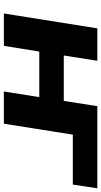

<svg xmlns="http://www.w3.org/2000/svg" viewBox="221 -758 536 1019"><g transform="rotate(90 489.5 -248.0)"><path d="M51 0 130 -496H302L274 -318H515L543 -496H979L959 -366H694L636 0H465L495 -188H253L223 0Z"/></g></svg>

Font: Nunito Sans 10pt Expanded ExtraBold
Style: Italic
Weight: 800
Width: 7
Italic angle: -9°
Designer: Vernon Adams
Foundry: Vernon Adams
Version: Version 3.101;gftools[0.9.27]